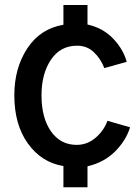

<svg xmlns="http://www.w3.org/2000/svg" viewBox="-20 -662 567 779"><path d="M38.1 -275.4Q38.1 -385.7 90.8 -465.8Q143.6 -545.9 237.3 -561.5V-641.6H335V-562.5Q397.5 -548.8 439 -505.4Q480.5 -461.9 494.1 -411.1L403.3 -385.7Q388.7 -423.8 360.8 -450.2Q333 -476.6 293 -476.6Q224.6 -476.6 186.5 -419.4Q148.4 -362.3 148.4 -275.4Q148.4 -183.6 187 -128.9Q225.6 -74.2 291 -74.2Q334 -74.2 367.7 -103Q401.4 -131.8 416 -171.9L507.8 -145.5Q491.2 -91.8 446.8 -47.4Q402.3 -2.9 335 12.7V97.7H237.3V11.7Q148.4 -2.9 93.3 -79.6Q38.1 -156.2 38.1 -275.4Z"/></svg>

Font: Gothic A1 SemiBold
Style: Regular
Weight: 600
Version: Version 2.50